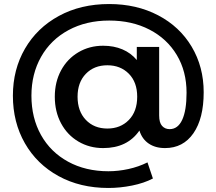

<svg xmlns="http://www.w3.org/2000/svg" viewBox="-20 -729 1074 953"><path d="M991 -271Q991 -141 940 -67.5Q889 6 799 6Q751 6 718 -16.5Q685 -39 672 -81Q612 6 492 6Q424 6 369 -26.5Q314 -59 283 -117Q252 -175 252 -249Q252 -322 283 -379.5Q314 -437 369 -469.5Q424 -502 492 -502Q545 -502 587.5 -484Q630 -466 659 -431V-496H770V-156Q770 -120 784.5 -104Q799 -88 822 -88Q863 -88 884.5 -134.5Q906 -181 906 -269Q906 -375 857.5 -456Q809 -537 722 -582Q635 -627 522 -627Q408 -627 320 -579.5Q232 -532 184 -447Q136 -362 136 -254Q136 -144 183.5 -59Q231 26 318 73.5Q405 121 518 121Q567 121 617.5 110Q668 99 712 77L739 157Q695 180 635.5 192Q576 204 518 204Q378 204 270.5 145Q163 86 103.5 -18Q44 -122 44 -254Q44 -384 104 -487.5Q164 -591 272.5 -650Q381 -709 522 -709Q658 -709 765 -653Q872 -597 931.5 -497Q991 -397 991 -271ZM661 -249Q661 -321 619.5 -363Q578 -405 513 -405Q447 -405 406 -362.5Q365 -320 365 -249Q365 -177 406 -134Q447 -91 513 -91Q578 -91 619.5 -133.5Q661 -176 661 -249Z"/></svg>

Font: Montserrat Alternates SemiBold
Style: Regular
Weight: 600
Designer: Julieta Ulanovsky
Foundry: Julieta Ulanovsky
Version: Version 7.200